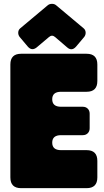

<svg xmlns="http://www.w3.org/2000/svg" viewBox="-20 -980 541 1000"><path d="M34 -644Q34 -700 90 -700H431Q487 -700 487 -644V-558Q487 -502 431 -502H298Q252 -502 252 -463Q252 -424 298 -424H411Q427 -424 437 -414Q447 -404 447 -388V-312Q447 -296 437 -286Q427 -276 411 -276H298Q252 -276 252 -237Q252 -198 298 -198H431Q487 -198 487 -142V-56Q487 0 431 0H90Q34 0 34 -56ZM82 -788Q74 -799 75 -812Q76 -825 86 -833L228 -952Q237 -960 251 -960Q264 -960 273 -952L415 -833Q425 -825 426 -812Q427 -799 419 -788L376 -737Q354 -712 330 -733L267 -787Q251 -801 235 -787L171 -733Q146 -713 125 -737Z"/></svg>

Font: LT Crewmate
Style: Regular
Weight: 400
Designer: Daniel Lyons
Foundry: LyonsType
Version: Version 1.001;FEAKit 1.0